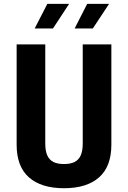

<svg xmlns="http://www.w3.org/2000/svg" viewBox="-20 -959 660 990"><path d="M406.6 -219.8V-730H554.2V-212.4Q554.2 -100.6 490.8 -44.5Q427.4 11.5 310 11.5Q192.6 11.5 129.2 -44.5Q65.8 -100.6 65.8 -212.4V-730H213.4V-219.8Q213.4 -180.2 224 -157.2Q234.5 -134.2 255.6 -123.7Q276.7 -113.2 310 -113.2Q343.3 -113.2 364.4 -123.7Q385.5 -134.2 396 -157.2Q406.6 -180.2 406.6 -219.8ZM224 -939H336.4L253.1 -812.1H158.8ZM429.5 -939H542.4L458.6 -812.1H364.8Z"/></svg>

Font: Monaspace Neon Var
Style: Regular
Weight: 400
Designer: Riley Cran and the Lettermatic Team
Version: Version 1.000 (Monaspace Neon Var)